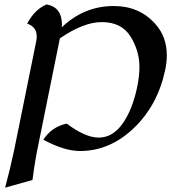

<svg xmlns="http://www.w3.org/2000/svg" viewBox="-20 -697 798 880"><path d="M3.4 163.1Q26.4 78.1 44.4 -6.8L146 -507.8Q148.4 -520 148.4 -530.3Q148.4 -573.7 104.5 -588.9Q140.1 -655.3 194.3 -676.8Q263.7 -663.1 263.7 -585.4L263.2 -571.8Q365.2 -669.4 501.5 -669.4Q618.2 -669.4 691.4 -587.9Q744.6 -528.8 744.6 -443.4Q744.6 -411.1 736.8 -375Q702.6 -214.4 593 -109.6Q483.4 -4.9 346.7 -4.9Q274.4 -4.9 178.7 -56.6Q216.3 -115.7 286.1 -130.4Q370.6 -66.4 432.6 -66.4Q496.1 -66.4 541.3 -129.6Q586.4 -192.9 608.4 -296.4Q619.1 -347.2 619.1 -390.1Q619.1 -463.9 578.1 -529.8Q537.1 -595.7 446.3 -595.7Q362.8 -595.7 254.4 -521L157.7 -43.5Q139.6 42 128.9 127.9Z"/></svg>

Font: Balgruf
Style: Italic
Weight: 500
Italic angle: -12°
Designer: Paul James Miller
Foundry: High-Logic / Made with FontCreator
Version: Version 1.201;March 28, 2021;FontCreator 13.0.0.2683 64-bit